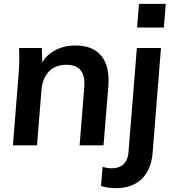

<svg xmlns="http://www.w3.org/2000/svg" viewBox="-20 -754 903 996"><path d="M47 0 76 -362Q82 -433 79 -505H197L200 -405L189 -411Q211 -461 259.5 -489.5Q308 -518 371 -518Q462 -518 506 -464Q550 -410 542 -307L517 0H393L417 -301Q422 -359 399 -388.5Q376 -418 325 -418Q266 -418 233 -382.5Q200 -347 195 -286L172 0ZM512 112Q539 119 560 119Q582 119 601 111Q620 103 632.5 83.5Q645 64 647 30L690 -505H815L772 36Q765 126 715.5 174Q666 222 582 222Q562 222 542.5 219.5Q523 217 504 211ZM701 -734H840L830 -611H691Z"/></svg>

Font: Muli
Style: Bold Italic
Weight: 700
Italic angle: -4.541°
Designer: Vernon Adams
Foundry: Vernon Adams
Version: Version 2.100; ttfautohint (v1.8.1.43-b0c9)